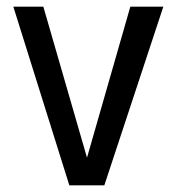

<svg xmlns="http://www.w3.org/2000/svg" viewBox="-20 -556 532 576"><path d="M470 -536 293 0H188L20 -536H110L241 -83L371 -536Z"/></svg>

Font: Myanmar Chatu
Style: Regular
Weight: 400
Designer: Danh Hong
Foundry: Google Inc.
Version: Version 2.00 November 20, 2015